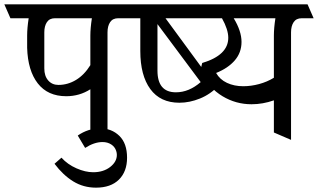

<svg xmlns="http://www.w3.org/2000/svg" viewBox="-50 -590 1464 884"><path d="M494 -506Q469 -506 457 -488Q445 -470 445 -441V54L366 20V-179Q316 -147 255 -147Q170 -147 124 -206Q78 -265 75 -370V-426Q75 -461 82 -506H-2L-30 -570H523L551 -506ZM373 -506H203Q178 -506 166 -488Q154 -470 154 -441V-275Q154 -240 172 -219.5Q190 -199 219 -199Q262 -199 300 -222Q338 -245 366 -290V-426Q366 -460 373 -506Z M411 1Q464 1 499.5 35.5Q535 70 535 136Q535 200 497.5 237Q460 274 392 274Q334 274 287 245Q240 216 201 164L233 136Q261 167 302 185Q343 203 379 203Q426 203 457 179Q488 155 488 123Q488 114 485 105Q479 86 462 75Q445 64 422 64Q384 64 342 91L308 34Q356 1 411 1Z M776 -117Q688 -117 642 -180Q596 -243 596 -355V-506H519L491 -570H894L922 -506H712L905 -243L924 -265L957 -196Q919 -156 871 -136.5Q823 -117 776 -117ZM874 -212 675 -479V-265Q675 -165 760 -165Q820 -165 874 -212Z M1339 -506Q1314 -506 1302 -488Q1290 -470 1290 -441V54L1211 20V-128Q1160 -110 1108 -110Q1036 -110 974.5 -147Q913 -184 871 -259L881 -300Q1001 -336 1001 -416Q1001 -454 972 -506H835L807 -570H1366L1394 -506ZM1218 -506H1026Q1062 -447 1062 -397Q1062 -348 1031 -312Q1000 -276 945 -254Q962 -224 995 -208.5Q1028 -193 1070 -193Q1106 -193 1143 -203Q1180 -213 1211 -232V-426Q1211 -461 1218 -506Z"/></svg>

Font: Sumana
Style: Regular
Weight: 400
Designer: Cyreal, Alexei Vanyashin (Devanagari), Olga Karpushina (Latin)
Foundry: Cyreal
Version: Version 1.015;PS 001.015;hotconv 1.0.70;makeotf.lib2.5.58329